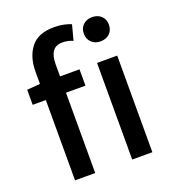

<svg xmlns="http://www.w3.org/2000/svg" viewBox="-145 -919 923 1029"><g transform="rotate(-20 316.5 -405.0)"><path d="M432 0V-551H547V0ZM490 -653Q459 -653 439 -672Q419 -691 419 -723Q419 -753 439 -772Q459 -791 490 -791Q522 -791 542 -772Q562 -753 562 -723Q562 -691 542 -672Q522 -653 490 -653ZM31 -458V-544L106 -550V-619Q106 -704 147.5 -757Q189 -810 280 -810Q309 -810 333.5 -805Q358 -800 377 -792L354 -705Q340 -712 324 -715Q308 -718 294 -718Q221 -718 221 -620V-551H332V-458H221V0H106V-458Z"/></g></svg>

Font: Source Han Sans SC Medium
Style: Regular
Weight: 500
Designer: Ryoko NISHIZUKA 西塚涼子 (kana, bopomofo & ideographs); Paul D. Hunt (Latin, Greek & Cyrillic); Sandoll Communications 산돌커뮤니
Foundry: Adobe
Version: Version 2.004;hotconv 1.0.118;makeotfexe 2.5.65603